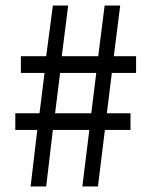

<svg xmlns="http://www.w3.org/2000/svg" viewBox="-20 -670 539 690"><path d="M90 0 114 -203H35V-263H122L140 -408H55V-468H146L170 -650H225L202 -468H333L356 -650H412L389 -468H469V-408H382L364 -263H449V-203H357L332 0H276L301 -203H170L146 0ZM178 -263H308L326 -408H196Z"/></svg>

Font: Assistant ExtraLight Medium
Style: Regular
Weight: 500
Version: Version 3.000